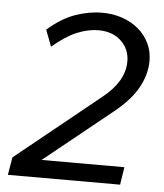

<svg xmlns="http://www.w3.org/2000/svg" viewBox="-50 -723 654 767"><g transform="rotate(5 277.0 -339.0)"><path d="M10 0 22 -71 362 -346Q402 -378 424 -415Q446 -452 446 -493Q446 -542 411.5 -574.5Q377 -607 321 -607Q279 -607 234.5 -588.5Q190 -570 137 -525L112 -591Q166 -639 221 -658.5Q276 -678 330 -678Q373 -678 410.5 -665Q448 -652 475.5 -628.5Q503 -605 518.5 -573Q534 -541 534 -502Q534 -449 505 -396Q476 -343 413 -292L139 -71H471L460 0Z"/></g></svg>

Font: Celebes
Style: Italic
Weight: 400
Italic angle: -10°
Designer: Anugrah Pasau
Foundry: Lafontype
Version: Version 1.000; ttfautohint (v1.8.4)